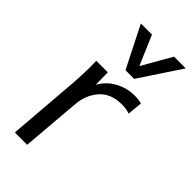

<svg xmlns="http://www.w3.org/2000/svg" viewBox="-241 -832 892 892"><g transform="rotate(45 204.5 -386.0)"><path d="M377 -509 370 -436Q344 -444 318 -444Q245 -444 206 -398.5Q167 -353 163 -287L139 0H58L87 -362Q91 -430 91 -464Q91 -490 90 -503H166L167 -422Q191 -466 235.5 -490.5Q280 -515 332 -515Q358 -515 377 -509ZM409 -772 274 -568H217L114 -772H187L249 -627L332 -772Z"/></g></svg>

Font: Muli
Style: Italic
Weight: 400
Italic angle: -4.541°
Designer: Vernon Adams
Foundry: Vernon Adams
Version: Version 2.001